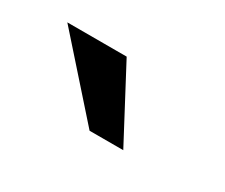

<svg xmlns="http://www.w3.org/2000/svg" viewBox="-42 -709 365 311"><g transform="rotate(30 140.5 -553.0)"><path d="M17 -620H128L199 -486H136Z"/></g></svg>

Font: Reem Kufi Fun
Style: Regular
Weight: 400
Designer: Khaled Hosny
Version: Version 1.005